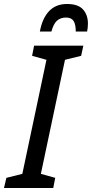

<svg xmlns="http://www.w3.org/2000/svg" viewBox="-69 -943 461 963"><path d="M-49 0 -37 -51 43 -71 164 -643 92 -663 102 -714H349L338 -663L257 -643L136 -71L208 -51L198 0ZM131 -785Q143 -851 177 -887Q211 -923 267 -923Q323 -923 347.5 -895.5Q372 -868 372 -825Q372 -815 371 -805Q370 -795 368 -785H311Q311 -821 300 -838Q289 -855 262 -855Q234 -855 216.5 -839Q199 -823 189 -785Z"/></svg>

Font: Noto Sans ExtraCondensed Medium
Style: Italic
Weight: 500
Width: 2
Italic angle: -12°
Designer: Monotype Design Team
Foundry: Monotype Imaging Inc.
Version: Version 2.013; ttfautohint (v1.8.4.7-5d5b)